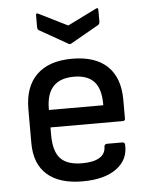

<svg xmlns="http://www.w3.org/2000/svg" viewBox="-52 -744 623 799"><g transform="rotate(-5 259.5 -344.5)"><path d="M251 -564 134.8 -629.9Q127.9 -633.8 127.9 -643.1V-693.8Q127.9 -704.6 139.2 -698.2L257.8 -639.2L377 -698.2Q388.2 -704.6 388.2 -693.8V-643.1Q388.2 -634.3 380.9 -629.9L265.1 -564Q257.8 -558.6 251 -564ZM261.2 12.2Q164.6 12.2 113.3 -33Q62 -78.1 62 -166V-306.2Q62 -400.4 113.3 -450.2Q164.6 -500 261.2 -500Q357.9 -500 408.4 -451.7Q459 -403.3 459 -311V-232.9Q459 -223.1 449.2 -223.1H147V-190.9Q147 -123.5 175 -93.3Q203.1 -63 266.1 -63Q313.5 -63 338.6 -78.6Q363.8 -94.2 363.8 -124Q363.8 -128.9 367.2 -131.8Q370.6 -134.8 375 -134.8H439.9Q448.2 -134.8 450.2 -126Q454.1 -62 403.1 -24.9Q352.1 12.2 261.2 12.2ZM147 -295.9H374V-301.8Q374 -364.7 346.4 -394.8Q318.8 -424.8 262.2 -424.8Q147 -424.8 147 -300.8Z"/></g></svg>

Font: Sofia Sans
Style: Regular
Weight: 400
Designer: Botio Nikoltchev, Ani Petrova
Foundry: lettersoup
Version: Version 4.100